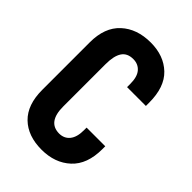

<svg xmlns="http://www.w3.org/2000/svg" viewBox="-210 -790 888 888"><g transform="rotate(45 234.0 -346.0)"><path d="M38.1 -190.4V-501Q38.1 -598.6 93.3 -649.4Q148.4 -700.2 238.3 -700.2Q324.2 -700.2 377 -649.9Q429.7 -599.6 429.7 -498V-476.6H306.6V-497.1Q306.6 -543.9 287.1 -566.4Q267.6 -588.9 235.4 -588.9Q196.3 -588.9 178.7 -562Q161.1 -535.2 161.1 -481.4V-204.1Q161.1 -103.5 235.4 -102.5Q268.6 -102.5 287.6 -126Q306.6 -149.4 306.6 -194.3V-211.9H428.7V-193.4Q428.7 -93.8 373.5 -43Q318.4 7.8 231.4 7.8Q141.6 7.8 89.8 -42.5Q38.1 -92.8 38.1 -190.4Z"/></g></svg>

Font: Altinn-DIN Condensed
Style: DINCondensed-Bold
Weight: 700
Width: 3
Designer: Charles Nix
Foundry: Altinn
Version: Version 2.00